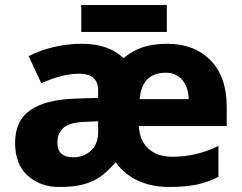

<svg xmlns="http://www.w3.org/2000/svg" viewBox="-20 -733 963 763"><path d="M881 -308V-232H532Q534 -176 569 -143Q604 -110 665 -110Q761 -110 848 -153V-30Q807 -9 762 0.5Q717 10 651 10Q584 10 529.5 -14.5Q475 -39 440 -88Q407 -51 378 -30.5Q349 -10 310.5 0Q272 10 215 10Q140 10 90 -35Q40 -80 40 -166Q40 -253 100 -295Q160 -337 278 -341L370 -344V-374Q370 -440 294 -440Q227 -440 144 -402L94 -510Q139 -533 193.5 -546Q248 -559 305 -559Q411 -559 471 -502Q505 -531 546.5 -545Q588 -559 645 -559Q752 -559 816.5 -493.5Q881 -428 881 -308ZM535 -339H730Q729 -385 705 -414.5Q681 -444 639 -444Q544 -444 535 -339ZM320 -249Q259 -247 233.5 -226Q208 -205 208 -166Q208 -108 271 -108Q314 -108 342 -135Q370 -162 370 -207V-251ZM643 -606H303V-713H643Z"/></svg>

Font: Noto Sans UI ExtraBold
Style: Regular
Weight: 800
Designer: Monotype Design Team
Foundry: Monotype Imaging Inc.
Version: Version 1.001